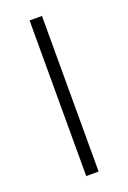

<svg xmlns="http://www.w3.org/2000/svg" viewBox="-110 -569 408 611"><g transform="rotate(-20 94.0 -263.5)"><path d="M73 0V-527H115V0Z"/></g></svg>

Font: Onest Thin
Style: Regular
Weight: 250
Designer: Dmitri Voloshin, Andrey Kudryavtsev
Foundry: Dmitri Voloshin, Andrey Kudryavtsev
Version: Version 1.000;gftools[0.9.33]